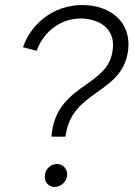

<svg xmlns="http://www.w3.org/2000/svg" viewBox="-20 -733 529 760"><path d="M184 -192H239L241 -204C255 -280 293 -318 363 -367C426 -411 472 -447 486 -526C503 -629 437 -702 329 -712C209 -723 107 -650 71 -546L125 -532C154 -612 228 -667 316 -659C392 -651 439 -606 425 -528C414 -464 371 -434 322 -399C254 -352 201 -308 186 -214C185 -207 184 -199 184 -192ZM196 7C221 7 245 -14 246 -41C247 -64 230 -83 206 -84C181 -84 158 -64 157 -35C156 -12 173 7 196 7Z"/></svg>

Font: Fixel Text 20240404 Light
Style: Italic
Weight: 300
Width: 4
Italic angle: -10°
Designer: AlfaBravo + MacPaw
Foundry: Kyrylo Tkachov, Marchela Mozhyna, Serhii Makarenko, Maria Weinstein, Zakhar Kryvoshyya
Version: Version 1.211;Glyphs 3.2 (3225)